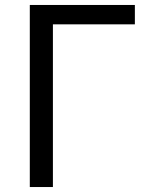

<svg xmlns="http://www.w3.org/2000/svg" viewBox="-20 -753 597 773"><path d="M100 0V-733H523V-655H193V0Z"/></svg>

Font: Noto Sans CJK KR Regular (TTF)
Style: Regular
Weight: 400
Designer: Ryoko NISHIZUKA 西塚涼子 (kana & ideographs); Paul D. Hunt (Latin, Greek & Cyrillic); Wenlong ZHANG 张文龙 (bopomofo); Sandoll 
Foundry: Adobe Systems Incorporated
Version: Version 1.004;PS 1.004;hotconv 1.0.82;makeotf.lib2.5.63406